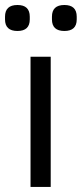

<svg xmlns="http://www.w3.org/2000/svg" viewBox="-36 -741 324 761"><path d="M85 0H165V-516.1H85ZM33.2 -618.2Q82 -618.2 82 -664.1V-674.8Q82 -721.2 33.2 -721.2Q-16.1 -721.2 -16.1 -674.8V-664.1Q-16.1 -618.2 33.2 -618.2ZM219.2 -618.2Q268.1 -618.2 268.1 -664.1V-674.8Q268.1 -721.2 219.2 -721.2Q169.9 -721.2 169.9 -674.8V-664.1Q169.9 -618.2 219.2 -618.2Z"/></svg>

Font: Plexus Sans
Style: Regular
Weight: 400
Version: Version 2.001;PS 002.001;hotconv 1.0.70;makeotf.lib2.5.58329